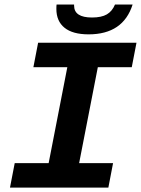

<svg xmlns="http://www.w3.org/2000/svg" viewBox="-20 -853 641 873"><path d="M153.3 -658.7H600.6L579.1 -547.4H424.8L339.8 -111.3H494.1L472.7 0H25.4L46.9 -111.3H201.2L286.1 -547.4H131.8ZM382.8 -696.8Q310.5 -696.8 273.4 -726.8Q236.3 -756.8 236.3 -812.5Q236.3 -827.1 237.3 -832.5H316.9V-827.6Q316.9 -773.4 398.4 -773.4Q441.4 -773.4 465.8 -787.6Q490.2 -801.8 502.9 -832.5H583Q540 -696.8 382.8 -696.8Z"/></svg>

Font: Liberation Mono
Style: Bold Italic
Weight: 700
Italic angle: -12°
Monospace: yes
Designer: Steve Matteson
Foundry: Ascender Corporation
Version: Version 2.1.5